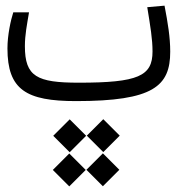

<svg xmlns="http://www.w3.org/2000/svg" viewBox="-20 -355 626 678"><path d="M248.5 2C521.5 2 581.1 -50.8 581.1 -172.4C581.1 -223.6 572.8 -273.4 561 -335L500 -329.6C511.2 -260.3 518.6 -216.8 518.6 -173.3C518.6 -86.4 468.3 -63 258.3 -63C110.4 -63 67.9 -84.5 67.9 -191.9C67.9 -231.9 75.2 -267.6 82.5 -311.5H26.9C18.1 -284.2 6.3 -231.4 6.3 -184.1C6.3 -38.1 72.3 2 248.5 2ZM343.3 302.7 401.4 244.6 343.3 186.5 285.2 244.6ZM226.1 182.6 284.2 124.5 226.1 66.4 168 124.5ZM344.7 182.1 402.8 124 344.7 65.9 286.6 124ZM224.6 303.2 282.7 245.1 224.6 187 166.5 245.1Z"/></svg>

Font: Cascadia Code PL Light
Style: Regular
Weight: 300
Monospace: yes
Designer: Aaron Bell
Foundry: Saja Typeworks
Version: Version 2404.023